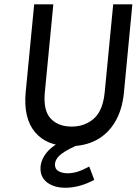

<svg xmlns="http://www.w3.org/2000/svg" viewBox="-20 -659 644 882"><path d="M300.5 12.5Q195.5 12.5 141.2 -51.5Q87 -115.5 98 -235.5L137 -639H225L186 -235.5Q178 -151.5 212.8 -114.5Q247.5 -77.5 309 -77.5Q370 -77.5 411.5 -114.5Q453 -151.5 461 -235.5L500 -639H588L549.5 -235.5Q542 -155.5 509.2 -100Q476.5 -44.5 423.5 -16Q370.5 12.5 300.5 12.5ZM413 167Q381.5 184.5 347.2 194Q313 203.5 281 203.5Q230 203.5 198 180.2Q166 157 166 115Q166 77 195 41.2Q224 5.5 281.5 -17L349.5 2.5Q295.5 23.5 264 46.8Q232.5 70 232.5 97.5Q232.5 119 250 128Q267.5 137 290.5 137Q312.5 137 336.2 129.8Q360 122.5 390 106Z"/></svg>

Font: Karla Medium
Style: Italic
Weight: 500
Italic angle: -8°
Designer: Jonathan Pinhorn
Version: Version 2.001